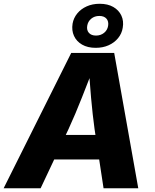

<svg xmlns="http://www.w3.org/2000/svg" viewBox="-42 -1012 832 1032"><path d="M-22.5 0 340.8 -727.5H571.8L701.2 0H514.6L466.3 -317.9Q455.6 -396 447.5 -486.3Q439.5 -576.7 432.6 -672.9H470.7Q433.6 -577.6 398.2 -487.5Q362.8 -397.5 326.2 -317.9L176.3 0ZM168 -154.8 189.9 -286.6H583.5L562 -154.8ZM472.2 -754.9Q429.2 -754.9 399.2 -772.2Q369.1 -789.6 355.7 -819.1Q342.3 -848.6 348.1 -884.8Q353.5 -915.5 373.3 -939.7Q393.1 -963.9 424.1 -977.8Q455.1 -991.7 493.7 -991.7Q537.1 -991.7 566.9 -974.6Q596.7 -957.5 610.4 -928.2Q624 -898.9 617.7 -862.8Q612.8 -831.5 592.8 -807.1Q572.8 -782.7 542 -768.8Q511.2 -754.9 472.2 -754.9ZM474.1 -820.8Q499 -820.8 517.1 -835.2Q535.2 -849.6 539.1 -873Q543 -897 530.3 -911.6Q517.6 -926.3 491.7 -926.3Q466.3 -926.3 448.5 -911.6Q430.7 -897 426.8 -873.5Q422.9 -850.1 435.8 -835.4Q448.7 -820.8 474.1 -820.8Z"/></svg>

Font: Inter ExtraBold
Style: Italic
Weight: 800
Italic angle: -9.3988°
Designer: Rasmus Andersson
Foundry: rsms
Version: Version 4.001;git-66647c0bb